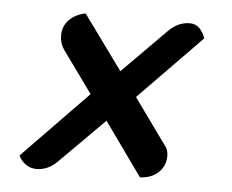

<svg xmlns="http://www.w3.org/2000/svg" viewBox="-40 -494 637 528"><g transform="rotate(5 279.0 -230.0)"><path d="M434 -78Q434 -50 414.5 -32Q395 -14 364 -13L259 -160L135 -36Q110 -11 78 -11Q62 -11 49 -20Q36 -29 29 -44L209 -229L126 -344Q114 -361 114 -383Q114 -408 130.5 -425.5Q147 -443 176 -449L285 -299L406 -421Q432 -447 464 -447Q480 -447 490.5 -436.5Q501 -426 507 -409L334 -232L424 -107Q434 -96 434 -78Z"/></g></svg>

Font: Sansita Medium Italic
Style: Regular
Weight: 500
Italic angle: -11°
Designer: Pablo Cosgaya
Foundry: Omnibus-Type
Version: Version 1.006